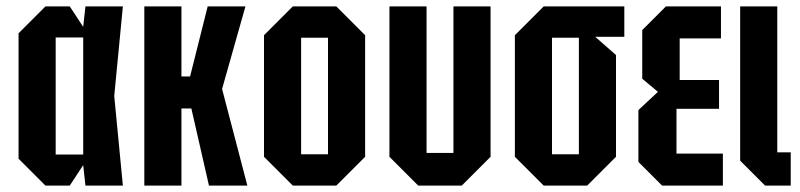

<svg xmlns="http://www.w3.org/2000/svg" viewBox="-20 -580 2501 600"><path d="M122 0 38 -84V-476L122 -560H198L240 -496L247 -560H364L337 -280L364 0H247L240 -64L198 0ZM154 -97H240V-463H154Z M431 0V-560H547V-341H574L629 -560H747L674 -302L753 0H633L578 -241H547V0Z M805 -90V-470L895 -560H1031L1121 -470V-90L1031 0H895ZM921 -98H1005V-462H921Z M1513 -560V-90L1423 0H1287L1197 -90V-560H1313V-102H1397V-560Z M1589 -90V-470L1679 -560H1931V-465H1840L1905 -408V-90L1815 0H1679ZM1705 -98H1789V-462H1705Z M2049 0 1975 -74V-236L2036 -293L1987 -334V-486L2061 -560H2233V-460H2104V-330H2227V-240H2094V-100H2239V0Z M2293 -560H2409V-104H2451V0H2371L2293 -78Z"/></svg>

Font: Tektur Condensed Medium
Style: Regular
Weight: 500
Width: 3
Designer: Adam Jagosz
Foundry: Adam Jagosz
Version: Version 1.005;gftools[0.9.30]